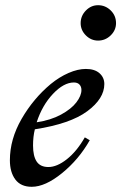

<svg xmlns="http://www.w3.org/2000/svg" viewBox="-20 -710 466 738"><path d="M114 -213Q107 -185 107 -151Q107 -110 121 -89Q135 -68 166 -68Q199 -68 237 -98Q275 -128 306 -182L325 -171Q283 -97 218.5 -44.5Q154 8 102 8Q60 8 39 -20Q18 -48 18 -94Q18 -175 63 -253Q108 -331 175 -387Q208 -414 243.5 -429.5Q279 -445 310 -445Q344 -445 362.5 -428.5Q381 -412 381 -387Q381 -331 315.5 -282.5Q250 -234 114 -213ZM121 -240Q175 -248 214.5 -269.5Q254 -291 273.5 -316.5Q293 -342 293 -364Q293 -377 285.5 -385Q278 -393 264 -393Q225 -393 183.5 -349Q142 -305 121 -240ZM290 -621Q290 -649 310 -669.5Q330 -690 357 -690Q385 -690 405.5 -670Q426 -650 426 -621Q426 -594 405.5 -574Q385 -554 357 -554Q330 -554 310 -574Q290 -594 290 -621Z"/></svg>

Font: Ibarra Real Nova
Style: Italic
Weight: 400
Italic angle: -22°
Designer: Jose Maria Ribagorda & Octavio Pardo
Foundry: Octavio Pardo
Version: Version 1.014